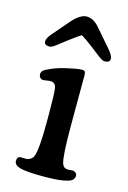

<svg xmlns="http://www.w3.org/2000/svg" viewBox="-104 -695 502 754"><g transform="rotate(15 147.5 -317.5)"><path d="M105 -532.7Q97.2 -526.9 86.4 -518.3Q75.7 -509.8 70.8 -506.1Q65.9 -502.4 59.6 -498Q53.2 -493.7 49.1 -492.2Q44.9 -490.7 41 -490.7Q20 -490.7 20 -505.9Q20 -518.6 34.7 -536.1L97.2 -608.9Q127.9 -642.6 153.3 -642.6Q178.7 -642.6 202.1 -617.7L266.1 -543.9Q287.1 -520 287.1 -505.9Q287.1 -490.7 266.1 -490.7Q262.2 -490.7 258.1 -492.2Q253.9 -493.7 247.6 -498Q241.2 -502.4 236.3 -506.1Q231.4 -509.8 220.7 -518.3Q210 -526.9 202.1 -532.7Q168 -558.6 153.3 -566.9Q140.6 -559.6 105 -532.7ZM108.4 -202.1V-234.9Q108.4 -317.4 105 -337.9Q101.6 -358.4 85.9 -360.4Q76.7 -361.3 65.4 -359.1Q54.2 -356.9 50.3 -357.4Q43 -357.9 38.6 -363.3Q34.2 -368.7 34.2 -376Q34.2 -386.7 41.5 -392.6Q48.8 -398.4 71.8 -408.2Q94.7 -418.5 134 -427.2Q173.3 -436 189.5 -436Q198.2 -436 201.2 -431.4Q204.1 -426.8 204.1 -415.5Q204.1 -411.1 203.9 -372.8Q203.6 -334.5 203.6 -241.2V-207.5Q203.6 -88.4 212.9 -60.5Q217.8 -44.4 233.4 -43Q239.3 -42.5 247.1 -43.5Q254.9 -44.4 259.3 -43.9Q265.1 -42.5 269.5 -38.1Q273.9 -33.7 273.9 -27.3Q273.9 -15.1 263.9 -7.8Q253.9 -0.5 226.1 3.9Q198.2 8.3 149.9 8.3Q82 8.3 56.4 1.2Q30.8 -5.9 30.8 -22.9Q30.8 -40 43.5 -41.5Q47.9 -42 56.9 -41.3Q65.9 -40.5 69.8 -41Q77.6 -42 85.4 -47.1Q93.3 -52.2 96.7 -61Q108.4 -90.8 108.4 -202.1Z"/></g></svg>

Font: Cooper* Medium
Style: Regular
Weight: 500
Designer: Owen Earl
Foundry: indestructible type*
Version: Version 0.001